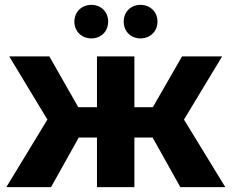

<svg xmlns="http://www.w3.org/2000/svg" viewBox="-20 -770 953 790"><path d="M356 -612C395 -612 425 -640 425 -681C425 -722 395 -750 356 -750C317 -750 286 -722 286 -681C286 -640 317 -612 356 -612ZM558 -612C597 -612 628 -640 628 -681C628 -722 597 -750 558 -750C519 -750 489 -722 489 -681C489 -640 519 -612 558 -612ZM722 0H907L737 -278L894 -538H729L609 -329H533V-538H379V-329H302L183 -538H18L175 -278L6 0H190L304 -204H379V0H533V-204H608Z"/></svg>

Font: AWKNG-Font
Style: Bold
Weight: 700
Designer: Awakening Church
Foundry: Awakening Church
Version: Version 1.700;PS 001.700;hotconv 1.0.88;makeotf.lib2.5.64775